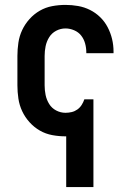

<svg xmlns="http://www.w3.org/2000/svg" viewBox="-20 -548 540 783"><path d="M250 215V8H247Q220 8 193 3Q166 -2 142.5 -15.5Q119 -29 100.5 -49.5Q82 -70 70.5 -94.5Q59 -119 55 -146Q51 -173 51 -200V-320Q51 -347 55 -374Q59 -401 70.5 -425.5Q82 -450 100.5 -470.5Q119 -491 142.5 -504.5Q166 -518 193 -523Q220 -528 247 -528Q273 -528 298.5 -523.5Q324 -519 347 -507.5Q370 -496 388.5 -478Q407 -460 419 -437Q431 -414 437 -389Q443 -364 443 -338V-331H332V-334Q332 -353 327 -371Q322 -389 311 -403Q300 -417 282.5 -424.5Q265 -432 247 -432Q227 -432 209 -422.5Q191 -413 180.5 -396Q170 -379 166 -359.5Q162 -340 162 -320V-200Q162 -180 166 -160.5Q170 -141 180.5 -124Q191 -107 209 -97.5Q227 -88 247 -88Q260 -88 272.5 -91Q285 -94 295.5 -101.5Q306 -109 313 -120Q320 -131 324 -143H361V215Z"/></svg>

Font: Moesevka
Style: Bold
Weight: 700
Monospace: yes
Designer: Belleve Invis
Foundry: Belleve Invis
Version: Version 32.5.0; ttfautohint (v1.8.4)